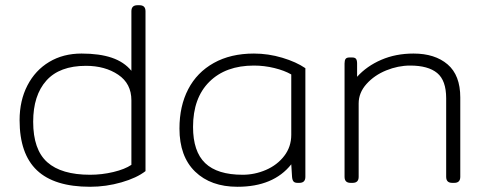

<svg xmlns="http://www.w3.org/2000/svg" viewBox="-20 -700 1852 735"><path d="M55 -240Q55 -315 85 -373Q115 -431 168.5 -463Q222 -495 292 -495Q361 -495 408 -479Q455 -463 483 -429V-657Q483 -680 506 -680H514Q537 -680 537 -657V-45Q504 -19 445 -2Q386 15 325 15Q188 15 121.5 -48Q55 -111 55 -240ZM483 -69V-316Q483 -380 432.5 -414Q382 -448 309 -448Q208 -448 157.5 -391.5Q107 -335 107 -234Q107 -127 161 -79Q215 -31 325 -31Q370 -31 414 -41.5Q458 -52 483 -69Z M667 -208Q667 -294 700.5 -358.5Q734 -423 798.5 -459Q863 -495 952 -495Q1007 -495 1060.5 -479Q1114 -463 1149 -439V-23Q1149 0 1126 0H1119Q1108 0 1103.5 -5.5Q1099 -11 1098 -23L1095 -71Q1027 15 889 15Q787 15 727 -43Q667 -101 667 -208ZM1095 -184V-415Q1069 -430 1030.5 -439.5Q992 -449 952 -449Q844 -449 781.5 -387Q719 -325 719 -214Q719 -120 765.5 -75.5Q812 -31 909 -31Q955 -31 998 -49.5Q1041 -68 1068 -103Q1095 -138 1095 -184Z M1299 -23V-457Q1299 -469 1303 -474.5Q1307 -480 1318 -480H1328Q1339 -480 1343 -474.5Q1347 -469 1347 -457V-406Q1384 -447 1439.5 -471Q1495 -495 1563 -495Q1645 -495 1693.5 -453.5Q1742 -412 1742 -327V-23Q1742 0 1719 0H1711Q1688 0 1688 -23V-324Q1688 -392 1653.5 -420.5Q1619 -449 1550 -449Q1504 -449 1458.5 -430.5Q1413 -412 1383 -378.5Q1353 -345 1353 -304V-23Q1353 0 1330 0H1322Q1299 0 1299 -23Z"/></svg>

Font: Mitr ExtraLight
Style: Regular
Weight: 275
Designer: Thanarat Vachiruckul
Foundry: Cadson Demak Co.,Ltd.
Version: Version 1.001